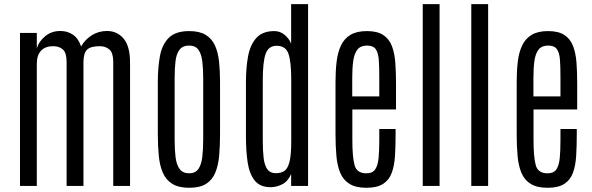

<svg xmlns="http://www.w3.org/2000/svg" viewBox="-20 -890 2833 919"><path d="M75.7 0V-732.4H156.2V-658.7Q165.5 -690.9 195.8 -716.3Q226.1 -741.7 268.6 -741.7Q303.7 -741.7 329.6 -723.6Q355.5 -705.6 368.2 -667.5Q386.2 -700.2 418.9 -720.9Q451.7 -741.7 492.2 -741.7Q541 -741.7 571.8 -705.1Q602.5 -668.5 602.5 -589.8V0H522V-593.8Q522 -636.7 503.9 -652.8Q485.8 -668.9 457 -668.9Q414.6 -668.9 397 -652.6Q379.4 -636.2 379.4 -589.8V0H298.8V-593.8Q298.8 -637.2 281 -653.1Q263.2 -668.9 234.9 -668.9Q196.8 -668.9 176.5 -647.5Q156.2 -626 156.2 -585V0Z M885.7 8.8Q835 8.8 804.7 -10Q774.4 -28.8 759.5 -63Q744.6 -97.2 740 -144.5Q735.4 -191.9 735.4 -249V-498Q735.4 -566.9 745.6 -622.1Q755.9 -677.2 788.1 -709.2Q820.3 -741.2 885.7 -741.2Q935.1 -741.2 964.8 -722.9Q994.6 -704.6 1009.3 -671.6Q1023.9 -638.7 1028.6 -594.2Q1033.2 -549.8 1033.2 -498V-249Q1033.2 -192.9 1029.1 -145.8Q1024.9 -98.6 1010.7 -64Q996.6 -29.3 967 -10.3Q937.5 8.8 885.7 8.8ZM885.7 -60.5Q915 -60.5 929.4 -81.1Q943.8 -101.6 948.2 -137.9Q952.6 -174.3 952.6 -222.7V-516.1Q952.6 -562.5 948.2 -597.4Q943.8 -632.3 929.4 -652.1Q915 -671.9 885.7 -671.9Q854.5 -671.9 839.4 -652.1Q824.2 -632.3 820.1 -597.4Q815.9 -562.5 815.9 -516.1V-222.7Q815.9 -174.3 820.3 -137.9Q824.7 -101.6 839.8 -81.1Q855 -60.5 885.7 -60.5Z M1275.4 5.9Q1224.6 5.9 1199.2 -25.9Q1173.8 -57.6 1165.5 -112.1Q1157.2 -166.5 1157.2 -234.9V-497.6Q1157.2 -566.9 1167.7 -622.1Q1178.2 -677.2 1207.8 -709.2Q1237.3 -741.2 1293.5 -741.2Q1320.3 -741.2 1342 -723.4Q1363.8 -705.6 1373.5 -681.2V-870.1H1454.6V0H1373.5V-57.1Q1358.4 -22 1331.3 -8.1Q1304.2 5.9 1275.4 5.9ZM1300.3 -61Q1323.2 -61 1339.8 -71Q1356.4 -81.1 1365.2 -113.5Q1374 -146 1374 -213.9V-508.3Q1374 -592.3 1361.1 -631.6Q1348.1 -670.9 1303.7 -670.9Q1264.6 -670.4 1251.2 -631.8Q1237.8 -593.3 1237.8 -504.9V-213.4Q1237.8 -167.5 1241.9 -133.3Q1246.1 -99.1 1259.5 -80.1Q1272.9 -61 1300.3 -61Z M1733.9 8.8Q1683.1 8.8 1653.1 -9.8Q1623 -28.3 1608.6 -62.7Q1594.2 -97.2 1590.1 -144.5Q1585.9 -191.9 1585.9 -248.5V-498Q1585.9 -549.8 1591.1 -594Q1596.2 -638.2 1611.6 -671.4Q1627 -704.6 1657 -722.9Q1687 -741.2 1736.3 -741.2Q1786.1 -741.2 1814.5 -722.4Q1842.8 -703.6 1855.7 -669.9Q1868.7 -636.2 1872.1 -590.8Q1875.5 -545.4 1875.5 -492.7V-366.2H1666.5V-218.8Q1666.5 -139.2 1677 -99.9Q1687.5 -60.5 1733.4 -60.5Q1763.2 -60.5 1775.9 -79.3Q1788.6 -98.1 1792 -133.1Q1795.4 -168 1795.4 -216.3V-272.5H1873.5V-246.6Q1873.5 -190.4 1870.6 -143.8Q1867.7 -97.2 1855.2 -63Q1842.8 -28.8 1814 -10Q1785.2 8.8 1733.9 8.8ZM1666 -428.7H1795.4V-522Q1795.4 -570.8 1793 -604.2Q1790.5 -637.7 1778.3 -654.8Q1766.1 -671.9 1736.8 -671.9Q1706.1 -671.9 1690.9 -652.8Q1675.8 -633.8 1670.9 -599.4Q1666 -564.9 1666 -518.6Z M2003.4 0V-870.1H2084V0Z M2235.8 0V-870.1H2316.4V0Z M2601.1 8.8Q2550.3 8.8 2520.3 -9.8Q2490.2 -28.3 2475.8 -62.7Q2461.4 -97.2 2457.3 -144.5Q2453.1 -191.9 2453.1 -248.5V-498Q2453.1 -549.8 2458.3 -594Q2463.4 -638.2 2478.8 -671.4Q2494.1 -704.6 2524.2 -722.9Q2554.2 -741.2 2603.5 -741.2Q2653.3 -741.2 2681.6 -722.4Q2710 -703.6 2722.9 -669.9Q2735.8 -636.2 2739.3 -590.8Q2742.7 -545.4 2742.7 -492.7V-366.2H2533.7V-218.8Q2533.7 -139.2 2544.2 -99.9Q2554.7 -60.5 2600.6 -60.5Q2630.4 -60.5 2643.1 -79.3Q2655.8 -98.1 2659.2 -133.1Q2662.6 -168 2662.6 -216.3V-272.5H2740.7V-246.6Q2740.7 -190.4 2737.8 -143.8Q2734.9 -97.2 2722.4 -63Q2710 -28.8 2681.2 -10Q2652.3 8.8 2601.1 8.8ZM2533.2 -428.7H2662.6V-522Q2662.6 -570.8 2660.2 -604.2Q2657.7 -637.7 2645.5 -654.8Q2633.3 -671.9 2604 -671.9Q2573.2 -671.9 2558.1 -652.8Q2543 -633.8 2538.1 -599.4Q2533.2 -564.9 2533.2 -518.6Z"/></svg>

Font: Antonio ExtraLight
Style: Regular
Weight: 250
Designer: Vernon Adams
Foundry: Vernon Adams
Version: Version 1.002